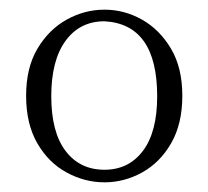

<svg xmlns="http://www.w3.org/2000/svg" viewBox="-20 -826 430 397"><path d="M196 -449Q155 -449 117.5 -469.5Q80 -490 57 -530Q34 -570 34 -628Q34 -686 57.5 -725.5Q81 -765 118 -785.5Q155 -806 196 -806Q237 -806 273.5 -785.5Q310 -765 333.5 -725.5Q357 -686 357 -628Q357 -570 334 -530Q311 -490 274 -469.5Q237 -449 196 -449ZM196 -475Q246 -475 275.5 -514Q305 -553 305 -627Q305 -776 196 -782Q145 -782 115.5 -741.5Q86 -701 86 -627Q86 -553 115.5 -514Q145 -475 196 -475Z"/></svg>

Font: Minh Nguyen ExtraLight
Style: Regular
Weight: 250
Designer: Ryoko NISHIZUKA 西塚涼子 (kana & ideographs); Frank Grießhammer (Latin, Greek & Cyrillic); Wenlong ZHANG 张文龙 (bopomofo); San
Foundry: Adobe
Version: Version 1.100;July 7, 2023;FontCreator 14.0.0.2814 64-bit